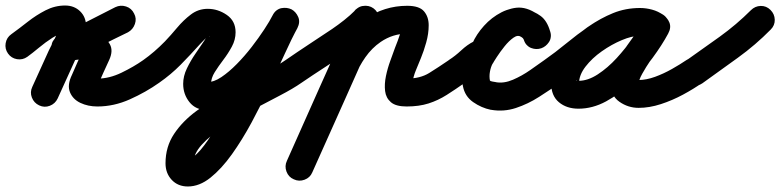

<svg xmlns="http://www.w3.org/2000/svg" viewBox="-70 -336 2829 696"><path d="M-41 -142Q-53 -159 -49.5 -179.5Q-46 -200 -29 -212Q0 -233 30.5 -257Q61 -281 95 -298.5Q129 -316 166 -316Q199 -316 220.5 -295Q242 -274 242 -241Q242 -207 227.5 -174Q213 -141 199 -111Q184 -78 169 -45Q154 -12 139 21Q139 21 139 21Q139 21 139 21Q130 40 110.5 47.5Q91 55 72 46Q53 37 45.5 17.5Q38 -2 47 -21Q62 -54 77 -87Q92 -120 107 -153Q116 -172 128.5 -196Q141 -220 141 -241Q141 -240 141 -240Q142 -228 153 -220Q157 -217 161 -216Q162 -215 164 -215Q165 -215 166 -215Q145 -215 120 -199Q95 -183 71 -163Q47 -143 29 -130Q12 -118 -8.5 -121.5Q-29 -125 -41 -142ZM348 -310Q367 -319 387 -312.5Q407 -306 416 -287Q426 -269 419 -249Q412 -229 394 -219Q342 -194 291 -168Q240 -142 189 -116Q168 -106 151 -116.5Q134 -127 127 -145Q120 -164 124.5 -183.5Q129 -203 151 -209Q172 -216 193 -219Q214 -222 236 -221Q236 -221 234 -221Q233 -221 233 -221Q261 -222 288.5 -210Q316 -198 328.5 -175Q341 -152 326 -119Q326 -119 326 -119Q326 -119 326 -119Q315 -95 304 -71Q293 -47 283 -23Q283 -23 282 -23Q282 -23 282 -23Q281 -20 281 -27Q281 -34 279 -38Q276 -43 269.5 -47.5Q263 -52 269 -51Q274 -51 283 -51Q326 -51 370.5 -72.5Q415 -94 449 -118Q449 -118 449 -118Q449 -118 449 -118Q466 -130 486.5 -126.5Q507 -123 519 -106Q531 -89 527.5 -68.5Q524 -48 507 -36Q459 -2 401 24Q343 50 283 50Q249 50 221.5 37Q194 24 183.5 -2Q173 -28 191 -65Q191 -65 191 -65Q191 -65 191 -65Q201 -89 212 -113Q223 -137 234 -161Q234 -161 234 -161Q234 -161 234 -161Q236 -164 234.5 -161.5Q233 -159 232 -155Q231 -147 232 -140Q235 -129 241 -125Q247 -121 247.5 -121Q248 -121 235 -121Q235 -121 234 -121Q232 -121 232 -121Q219 -121 206.5 -119Q194 -117 181 -113Q159 -106 142.5 -116Q126 -126 119 -142Q113 -159 118 -177.5Q123 -196 143 -206Q195 -232 246 -258Q297 -284 348 -310Q348 -310 348 -310Q348 -310 348 -310Z M507 -36Q490 -24 469.5 -27.5Q449 -31 437 -48Q425 -65 428.5 -85.5Q432 -106 449 -118Q490 -147 528 -186Q549 -208 572 -235.5Q595 -263 622 -283.5Q649 -304 683 -304Q720 -304 752 -282Q784 -260 784 -219Q784 -192 770.5 -167Q757 -142 739.5 -119Q722 -96 708.5 -74.5Q695 -53 695 -32Q695 -26 692 -31.5Q689 -37 682 -38Q681 -38 681 -38Q705 -38 732.5 -56.5Q760 -75 788.5 -104Q817 -133 842.5 -166Q868 -199 888 -229.5Q908 -260 918 -280Q929 -302 949 -305.5Q969 -309 986 -300Q1003 -291 1011 -272.5Q1019 -254 1007 -233Q988 -197 962.5 -141.5Q937 -86 907 -21.5Q877 43 842.5 107Q808 171 770.5 223.5Q733 276 693 308Q653 340 611 340Q575 340 552.5 316Q530 292 530 256Q530 196 561 149.5Q592 103 642.5 66Q693 29 751.5 -1.5Q810 -32 866.5 -60.5Q923 -89 965 -118Q982 -130 1002.5 -126.5Q1023 -123 1035 -106Q1047 -89 1043.5 -68.5Q1040 -48 1023 -36Q993 -15 945 10Q897 35 843 63.5Q789 92 740.5 123.5Q692 155 661.5 188.5Q631 222 631 256Q631 255 629 251Q625 244 617 241Q615 240 613 239Q612 239 611 239Q630 239 656.5 208Q683 177 712.5 127Q742 77 772.5 17Q803 -43 831 -102Q859 -161 882 -208.5Q905 -256 919 -281Q931 -303 950.5 -306.5Q970 -310 987 -302Q1003 -293 1011 -274.5Q1019 -256 1008 -234Q991 -201 965.5 -161.5Q940 -122 907.5 -82.5Q875 -43 838 -10Q801 23 761 43Q721 63 681 63Q640 63 617 34.5Q594 6 594 -32Q594 -60 607.5 -88Q621 -116 638.5 -141.5Q656 -167 669.5 -187Q683 -207 683 -219Q683 -221 683 -216.5Q683 -212 684 -210Q688 -202 690.5 -203Q693 -204 683 -204Q682 -204 670.5 -192Q659 -180 655 -176Q620 -137 585 -101.5Q550 -66 507 -36Q507 -36 507 -36Q507 -36 507 -36Z M1023 -36Q1006 -24 985 -27.5Q964 -31 953 -48Q941 -65 944.5 -86Q948 -107 965 -118Q1007 -147 1049.5 -175Q1092 -203 1134 -231Q1156 -246 1177.5 -263Q1199 -280 1218 -299Q1232 -315 1253 -315Q1274 -315 1289 -301Q1304 -287 1304.5 -266Q1305 -245 1290 -230Q1268 -206 1242.5 -186Q1217 -166 1190 -147Q1149 -119 1106.5 -91.5Q1064 -64 1023 -36Q1023 -36 1023 -36Q1023 -36 1023 -36ZM1208 -285Q1216 -304 1236 -311.5Q1256 -319 1275 -311Q1294 -302 1301.5 -282.5Q1309 -263 1300 -244Q1241 -111 1181.5 22Q1122 155 1062 289Q1062 289 1062 289Q1062 289 1062 289Q1054 308 1034 315.5Q1014 323 995 314Q976 306 968.5 286Q961 266 970 247Q1029 114 1088.5 -19Q1148 -152 1208 -285Q1208 -285 1208 -285Q1208 -285 1208 -285ZM1217 -59Q1210 -39 1190.5 -30.5Q1171 -22 1152 -30Q1132 -37 1123.5 -56.5Q1115 -76 1123 -95Q1143 -146 1175.5 -191Q1208 -236 1253 -267Q1323 -315 1406 -315Q1450 -315 1467 -295Q1484 -275 1484 -244.5Q1484 -214 1475 -182Q1466 -150 1456 -126Q1447 -104 1437.5 -81Q1428 -58 1425 -35Q1425 -34 1425 -32.5Q1425 -31 1424 -30Q1425 -31 1424 -33Q1423 -35 1421 -38Q1416 -46 1407 -50Q1405 -51 1404 -51Q1453 -51 1486 -71.5Q1519 -92 1557 -118Q1557 -118 1557 -118Q1557 -118 1557 -118Q1574 -130 1594.5 -126.5Q1615 -123 1627 -106Q1639 -89 1635.5 -68.5Q1632 -48 1615 -36Q1581 -12 1549.5 8Q1518 28 1483.5 39Q1449 50 1404 50Q1365 50 1347 34.5Q1329 19 1326 -6Q1323 -31 1329 -60Q1335 -89 1345 -116Q1355 -143 1362 -163Q1367 -175 1371.5 -187.5Q1376 -200 1380 -212Q1381 -216 1383 -225Q1385 -234 1385 -234Q1388 -223 1399 -217Q1402 -215 1403 -215Q1406 -214 1409 -214Q1412 -214 1406 -214Q1354 -214 1310 -184Q1278 -162 1254.5 -128.5Q1231 -95 1217 -59Q1217 -59 1217 -59Q1217 -59 1217 -59Z M1544 -49Q1532 -67 1536.5 -87.5Q1541 -108 1558 -119Q1580 -133 1602 -153.5Q1624 -174 1646 -185Q1647 -186 1644 -181.5Q1641 -177 1642 -178Q1657 -212 1684.5 -242.5Q1712 -273 1748 -291.5Q1784 -310 1823 -306Q1823 -306 1827 -305Q1831 -305 1832 -305Q1867 -295 1890 -278Q1913 -261 1924 -223Q1931 -200 1920 -183.5Q1909 -167 1892 -161Q1874 -155 1855.5 -162Q1837 -169 1829 -192Q1827 -195 1826 -196Q1826 -196 1827 -195Q1828 -194 1828 -194Q1827 -196 1825 -198Q1823 -200 1821 -201Q1821 -201 1820 -202Q1819 -202 1819 -202Q1808 -211 1791.5 -199.5Q1775 -188 1759 -168Q1743 -148 1731 -129.5Q1719 -111 1716 -105Q1716 -105 1716 -105Q1716 -106 1716 -106Q1709 -93 1706 -76Q1703 -59 1706 -44Q1707 -42 1714.5 -40.5Q1722 -39 1729 -38Q1729 -38 1728 -38Q1728 -38 1728 -38Q1757 -33 1789.5 -47Q1822 -61 1852 -82Q1882 -103 1903 -118Q1920 -130 1940.5 -126.5Q1961 -123 1973 -106Q1985 -89 1981.5 -68.5Q1978 -48 1961 -36Q1925 -11 1884.5 15Q1844 41 1800 55.5Q1756 70 1710 62Q1710 62 1710 62Q1709 62 1709 62Q1675 55 1645 34Q1615 13 1608 -24Q1601 -56 1606.5 -90.5Q1612 -125 1628 -154Q1628 -154 1628 -155Q1628 -155 1628 -155Q1646 -186 1672.5 -220Q1699 -254 1732 -279Q1765 -304 1802 -308Q1839 -312 1879 -284Q1879 -284 1878 -284Q1877 -285 1877 -285Q1883 -281 1888.5 -276Q1894 -271 1900 -266Q1900 -266 1901 -265Q1902 -264 1902 -264Q1915 -248 1923 -226Q1932 -203 1920.5 -186.5Q1909 -170 1891 -164Q1872 -158 1853 -164.5Q1834 -171 1828 -195Q1825 -204 1818.5 -204.5Q1812 -205 1804 -207Q1804 -207 1809 -207Q1813 -206 1813 -206Q1798 -207 1781.5 -195Q1765 -183 1752 -166Q1739 -149 1734 -138Q1725 -118 1703.5 -98.5Q1682 -79 1657 -62.5Q1632 -46 1614 -35Q1596 -23 1575.5 -27.5Q1555 -32 1544 -49Z M1891 -48Q1879 -65 1882.5 -86Q1886 -107 1903 -118Q1943 -146 1982.5 -178.5Q2022 -211 2064.5 -240.5Q2107 -270 2152.5 -288.5Q2198 -307 2250 -307Q2272 -307 2294 -301Q2316 -295 2334 -282Q2354 -268 2355.5 -248.5Q2357 -229 2347 -214Q2337 -198 2318.5 -191.5Q2300 -185 2280 -197Q2271 -202 2265 -204Q2259 -206 2248 -206Q2221 -206 2184 -190.5Q2147 -175 2111.5 -150Q2076 -125 2052.5 -94.5Q2029 -64 2029 -34Q2029 -30 2028.5 -32Q2028 -34 2027 -36Q2020 -46 2018 -44.5Q2016 -43 2027 -43Q2061 -43 2097 -66.5Q2133 -90 2165.5 -125.5Q2198 -161 2223.5 -198Q2249 -235 2264 -262Q2276 -284 2296 -287.5Q2316 -291 2332 -282Q2349 -273 2356.5 -254.5Q2364 -236 2352 -214Q2344 -198 2326.5 -173Q2309 -148 2290 -120Q2271 -92 2258 -68.5Q2245 -45 2245 -32Q2245 -33 2245 -35Q2244 -38 2242 -40Q2241 -43 2238 -45Q2235 -47 2238 -46Q2241 -46 2245 -46Q2273 -46 2304.5 -57.5Q2336 -69 2366 -86Q2396 -103 2418 -118Q2435 -130 2455.5 -126.5Q2476 -123 2488 -106Q2500 -89 2496.5 -68.5Q2493 -48 2476 -36Q2445 -14 2406 7Q2367 28 2325.5 41.5Q2284 55 2245 55Q2207 55 2175.5 33Q2144 11 2144 -32Q2144 -71 2166 -111Q2188 -151 2216.5 -189.5Q2245 -228 2264 -262Q2276 -284 2296 -287.5Q2316 -291 2332 -282Q2349 -273 2356.5 -254.5Q2364 -236 2352 -214Q2330 -173 2295.5 -126Q2261 -79 2218.5 -37Q2176 5 2127 31.5Q2078 58 2027 58Q1984 58 1956 34.5Q1928 11 1928 -34Q1928 -76 1948.5 -115.5Q1969 -155 2003 -189.5Q2037 -224 2079.5 -250.5Q2122 -277 2165.5 -292Q2209 -307 2248 -307Q2293 -307 2330 -285Q2351 -273 2352.5 -253Q2354 -233 2343 -216Q2333 -200 2314 -193Q2295 -186 2276 -200Q2270 -204 2263 -205Q2256 -206 2250 -206Q2210 -206 2172 -188Q2134 -170 2097.5 -142.5Q2061 -115 2026.5 -86Q1992 -57 1961 -36Q1944 -24 1923 -27.5Q1902 -31 1891 -48Z M2406 -46Q2394 -63 2397.5 -84Q2401 -105 2418 -117Q2478 -159 2539 -203Q2600 -247 2652 -299Q2652 -299 2652 -299Q2652 -299 2652 -299Q2667 -314 2687.5 -314.5Q2708 -315 2723 -300Q2738 -285 2738.5 -264.5Q2739 -244 2724 -229Q2669 -173 2604.5 -126.5Q2540 -80 2476 -34Q2459 -22 2438.5 -25.5Q2418 -29 2406 -46Z"/></svg>

Font: FRB American Cursive Ultra
Style: Bold Italic
Weight: 1000
Italic angle: -25°
Version: Version 2.0;Modular Font Editor K font №1